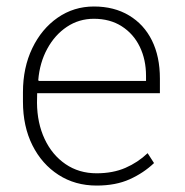

<svg xmlns="http://www.w3.org/2000/svg" viewBox="-20 -558 566 588"><path d="M275.9 10.3Q210 10.3 159.2 -22.5Q108.4 -55.2 79.3 -113Q50.3 -170.9 50.3 -246.6V-275.4Q50.3 -351.1 78.9 -410.4Q107.4 -469.7 156.7 -503.9Q206.1 -538.1 267.6 -538.1Q329.6 -538.1 375.2 -510.7Q420.9 -483.4 445.3 -434.1Q469.7 -384.8 469.7 -317.4V-272.5H93.8L93.3 -243.2Q93.8 -181.2 116.7 -132.3Q139.6 -83.5 180.7 -55.4Q221.7 -27.3 275.9 -27.3Q325.7 -27.3 364 -43.9Q402.3 -60.5 432.1 -88.9L451.7 -58.6Q419.9 -28.3 377.2 -9Q334.5 10.3 275.9 10.3ZM98.6 -310.1H427.2V-325.7Q427.2 -375.5 408 -415Q388.7 -454.6 352.8 -477.5Q316.9 -500.5 267.6 -500.5Q221.7 -500.5 184.8 -475.8Q147.9 -451.2 124.8 -408.7Q101.6 -366.2 97.2 -313Z"/></svg>

Font: Roboto Slab ExtraLight
Style: Regular
Weight: 250
Designer: Google
Version: Version 2.000; ttfautohint (v1.8.1.43-b0c9)